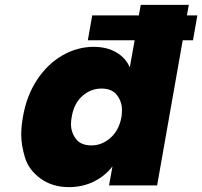

<svg xmlns="http://www.w3.org/2000/svg" viewBox="-20 -760 829 787"><path d="M624 0H427L441 -78Q411 -39 365 -16Q319 7 262 7Q195 7 146.5 -28Q98 -63 82.5 -114Q67 -165 67 -208Q67 -242 74 -281Q89 -368 132 -433Q175 -498 236 -533Q297 -568 364 -568Q418 -568 456.5 -545.5Q495 -523 512 -484L532 -595H340L358 -697H549L557 -740H754L746 -697H789L771 -595H729ZM355 -164Q398 -164 433 -195Q468 -226 478 -281Q480 -296 480 -309Q480 -343 459.5 -370Q439 -397 396 -397Q352 -397 317.5 -366.5Q283 -336 274 -281Q271 -265 271 -251Q271 -218 291 -191Q311 -164 355 -164Z"/></svg>

Font: Fz Poppins ExtBd
Style: Italic
Weight: 800
Italic angle: -10°
Designer: Ninad Kale (Devanagari), Jonny Pinhorn (Latin)
Foundry: Indian Type Foundry
Version: Vit hóa bi Vntype.Com & FontZin.Com